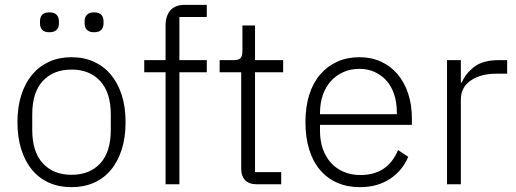

<svg xmlns="http://www.w3.org/2000/svg" viewBox="-20 -760 2128 792"><path d="M275 12Q224 12 183 -6Q142 -24 113 -58.5Q84 -93 68 -143Q52 -193 52 -256Q52 -319 68 -368.5Q84 -418 113 -452.5Q142 -487 183 -505.5Q224 -524 275 -524Q326 -524 367 -505.5Q408 -487 437 -452.5Q466 -418 482 -368.5Q498 -319 498 -256Q498 -193 482 -143Q466 -93 437 -58.5Q408 -24 367 -6Q326 12 275 12ZM275 -39Q350 -39 393.5 -86Q437 -133 437 -224V-288Q437 -378 393.5 -425.5Q350 -473 275 -473Q200 -473 156.5 -426Q113 -379 113 -288V-224Q113 -134 156.5 -86.5Q200 -39 275 -39ZM184 -627Q163 -627 154 -637Q145 -647 145 -663V-673Q145 -689 154 -699Q163 -709 184 -709Q204 -709 213.5 -699Q223 -689 223 -673V-663Q223 -647 213.5 -637Q204 -627 184 -627ZM368 -627Q348 -627 338.5 -637Q329 -647 329 -663V-673Q329 -689 338.5 -699Q348 -709 368 -709Q389 -709 398 -699Q407 -689 407 -673V-663Q407 -647 398 -637Q389 -627 368 -627Z M663 -462H575V-512H663V-655Q663 -694 682.5 -717Q702 -740 743 -740H833V-690H720V-512H833V-462H720V0H663Z M1038 0Q1007 0 991 -17Q975 -34 975 -63V-462H886V-512H944Q965 -512 972.5 -520.5Q980 -529 980 -551V-655H1032V-512H1148V-462H1032V-50H1140V0Z M1464 12Q1413 12 1371.5 -6Q1330 -24 1300.5 -58.5Q1271 -93 1255.5 -143Q1240 -193 1240 -256Q1240 -319 1255.5 -368.5Q1271 -418 1300.5 -452.5Q1330 -487 1371 -505.5Q1412 -524 1463 -524Q1512 -524 1552 -505.5Q1592 -487 1620 -454Q1648 -421 1663.5 -374.5Q1679 -328 1679 -272V-245H1300V-220Q1300 -180 1311.5 -146.5Q1323 -113 1344.5 -89Q1366 -65 1397 -51.5Q1428 -38 1467 -38Q1579 -38 1622 -141L1664 -113Q1640 -56 1588.5 -22Q1537 12 1464 12ZM1463 -476Q1426 -476 1396 -462.5Q1366 -449 1344.5 -425Q1323 -401 1311.5 -367.5Q1300 -334 1300 -294V-289H1617V-297Q1617 -337 1606 -370.5Q1595 -404 1574.5 -427Q1554 -450 1525.5 -463Q1497 -476 1463 -476Z M1824 0V-512H1881V-420H1885Q1900 -456 1936 -484Q1972 -512 2038 -512H2072V-456H2027Q1963 -456 1922 -428Q1881 -400 1881 -350V0Z"/></svg>

Font: IBM Plex Sans Thai Looped Light
Style: Regular
Weight: 300
Designer: Mike Abbink, Paul van der Laan, Pieter van Rosmalen, Ben Mitchell, Mark Frömberg
Foundry: Bold Monday
Version: Version 1.1